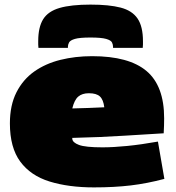

<svg xmlns="http://www.w3.org/2000/svg" viewBox="-20 -804 766 834"><path d="M388 10Q278 10 195.5 -15.5Q113 -41 68 -102Q23 -163 23 -268Q23 -347 51.5 -403Q80 -459 129 -493.5Q178 -528 242.5 -544Q307 -560 380 -560Q540 -560 616.5 -495.5Q693 -431 693 -290Q693 -278 692.5 -258.5Q692 -239 691 -225Q619 -221 519.5 -214.5Q420 -208 294 -205Q294 -205 294 -201Q295 -185 323 -174.5Q351 -164 425 -164Q472 -164 532.5 -170Q593 -176 666 -189L694 -27Q619 -7 547.5 1.5Q476 10 388 10ZM294 -333Q326 -334 363 -335Q400 -336 433 -338Q429 -371 414 -385Q399 -399 366 -399Q337 -399 320 -384.5Q303 -370 294 -333ZM373 -784Q454 -784 504 -771Q554 -758 577.5 -723.5Q601 -689 601 -625Q601 -618 601 -610.5Q601 -603 600 -596H471Q471 -599 471 -601Q471 -610 466.5 -619.5Q462 -629 441 -635Q420 -641 373 -641Q326 -641 305.5 -635Q285 -629 280 -619.5Q275 -610 275 -601V-596H147Q146 -603 146 -610.5Q146 -618 146 -625Q146 -686 167.5 -720.5Q189 -755 239 -769.5Q289 -784 373 -784Z"/></svg>

Font: Georama Extended Black
Style: Regular
Weight: 900
Width: 7
Designer: Jean-Baptiste Levee
Foundry: Production Type
Version: Version 1.000